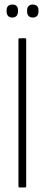

<svg xmlns="http://www.w3.org/2000/svg" viewBox="-20 -823 195 843"><path d="M65 0Q61 0 61 -5V-650Q61 -655 65 -655H90Q95 -655 95 -650V-5Q95 0 90 0ZM34 -746Q22 -746 15.5 -753Q9 -760 9 -772V-778Q9 -790 15.5 -796.5Q22 -803 35 -803Q47 -803 53 -796.5Q59 -790 59 -778V-772Q59 -760 52.5 -753Q46 -746 34 -746ZM124 -746Q112 -746 105.5 -753Q99 -760 99 -772V-778Q99 -790 105.5 -796.5Q112 -803 124 -803Q136 -803 142.5 -796.5Q149 -790 149 -778V-772Q149 -760 142.5 -753Q136 -746 124 -746Z"/></svg>

Font: Sofia Sans Extra Condensed ExtraLight
Style: Regular
Weight: 250
Designer: Botio Nikoltchev, Ani Petrova
Foundry: lettersoup
Version: Version 4.101